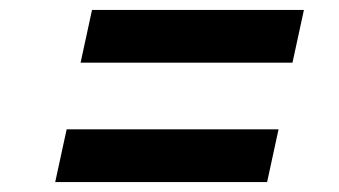

<svg xmlns="http://www.w3.org/2000/svg" viewBox="-20 -555 682 386"><path d="M142 -429 165 -535H591L568 -429ZM91 -189 114 -295H540L517 -189Z"/></svg>

Font: Plus Jakarta Display Medium
Style: Italic
Weight: 500
Italic angle: -12°
Designer: Gumpita Rahayu
Foundry: Tokotype Studio
Version: Version 1.000